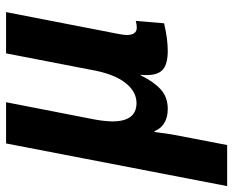

<svg xmlns="http://www.w3.org/2000/svg" viewBox="-112 -480 776 639"><g transform="rotate(-90 276.5 -160.0)"><path d="M427.2 9.8Q384.3 9.8 365.5 -6.1Q346.7 -22 346.7 -59.6V-69.8L347.7 -80.1H345.7Q325.2 -37.6 299.3 -13.9Q273.4 9.8 233.9 9.8Q205.1 9.8 186.3 -2.2Q167.5 -14.2 160.2 -34.2H157.2L149.4 22L113.8 207.5H-22.9L119.1 -528.3H256.3L198.7 -232.9Q193.4 -204.1 192.4 -174.8Q192.4 -94.2 253.4 -94.2Q293 -94.2 322.3 -133.3Q351.6 -172.4 364.3 -246.1L418.9 -528.3H556.2L484.4 -158.7Q480 -136.7 480 -127Q480 -93.3 504.4 -93.3Q515.6 -93.3 526.9 -96.7L519 -2.4Q467.3 9.8 427.2 9.8Z"/></g></svg>

Font: Liberation Sans
Style: Bold Italic
Weight: 700
Italic angle: -12°
Designer: Steve Matteson
Foundry: Ascender Corporation
Version: Version 2.1.5